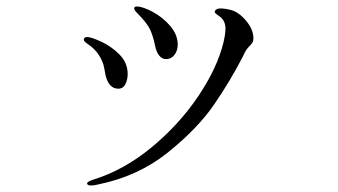

<svg xmlns="http://www.w3.org/2000/svg" viewBox="-20 -544 1040 591"><path d="M457 -405Q451 -434 441.5 -454Q432 -474 402 -504Q393 -513 393 -518Q393 -524 401 -524Q419 -524 450 -507.5Q481 -491 504 -464Q527 -437 527 -407Q527 -388 517 -375Q507 -362 491 -362Q479 -362 470 -373Q461 -384 457 -405ZM248 21Q248 15 267 9Q361 -20 446 -90Q531 -160 590 -247.5Q649 -335 668 -414Q674 -440 674 -456Q674 -479 658 -492Q654 -495 647.5 -499.5Q641 -504 641 -507Q641 -512 646 -515Q651 -518 657 -518Q673 -518 692 -513Q716 -506 738 -479.5Q760 -453 760 -426Q760 -418 757 -413Q754 -408 747.5 -401.5Q741 -395 738 -390Q735 -386 732.5 -380.5Q730 -375 727 -369Q689 -295 638.5 -221.5Q588 -148 496.5 -74.5Q405 -1 281 24Q269 27 259 27Q254 27 251 25Q248 23 248 21ZM305 -312Q304 -317 300.5 -336Q297 -355 284 -375Q271 -395 248 -410Q238 -417 238 -422Q238 -430 249 -430Q260 -430 291 -416Q322 -402 347.5 -376.5Q373 -351 373 -316Q373 -299 366 -285Q359 -271 344 -271Q315 -271 305 -312Z"/></svg>

Font: Shippori Mincho
Style: Regular
Weight: 400
Designer: FONTDASU
Foundry: FONTDASU / Google Inc. / but / Adobe
Version: Version 3.110; ttfautohint (v1.8.3)